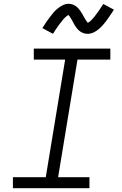

<svg xmlns="http://www.w3.org/2000/svg" viewBox="-20 -991 640 1011"><path d="M48 0V-58H221L323 -677H158V-735H561V-677H388L286 -58H451V0ZM442 -813Q437 -813 432 -813.5Q427 -814 422.5 -815.5Q418 -817 413.5 -819Q409 -821 405 -823.5Q401 -826 397.5 -829Q394 -832 391 -835Q388 -838 385 -842Q382 -846 379 -850Q376 -854 373.5 -858Q371 -862 369 -866Q367 -870 365 -873.5Q363 -877 360.5 -882Q358 -887 355 -891.5Q352 -896 350 -899.5Q348 -903 345 -907Q342 -911 340 -912Q338 -911 333.5 -908Q329 -905 324.5 -900.5Q320 -896 317 -893Q314 -890 311.5 -887Q309 -884 306.5 -880.5Q304 -877 301 -873.5Q298 -870 294.5 -865.5Q291 -861 288 -856.5Q285 -852 281.5 -847Q278 -842 274 -836.5Q270 -831 266.5 -825Q263 -819 259 -813L203 -843Q214 -861 224.5 -876Q235 -891 244.5 -903.5Q254 -916 262.5 -926Q271 -936 284 -946.5Q297 -957 311.5 -964Q326 -971 341 -971Q351 -971 360.5 -968Q370 -965 378 -959.5Q386 -954 392 -947.5Q398 -941 403.5 -933Q409 -925 413 -918Q417 -911 422.5 -901Q428 -891 432.5 -884Q437 -877 442 -871Q445 -872 449.5 -875Q454 -878 458.5 -882.5Q463 -887 465.5 -890Q468 -893 471 -896Q474 -899 476.5 -902.5Q479 -906 482 -909.5Q485 -913 488 -917.5Q491 -922 494.5 -926.5Q498 -931 501.5 -936Q505 -941 508.5 -946.5Q512 -952 516 -958Q520 -964 524 -970L580 -940Q568 -922 558 -907Q548 -892 538.5 -879.5Q529 -867 520 -857Q511 -847 498.5 -836.5Q486 -826 471.5 -819.5Q457 -813 442 -813Z"/></svg>

Font: Iosevka Slab LtExObl
Style: Regular
Weight: 300
Width: 7
Italic angle: -9°
Monospace: yes
Designer: Belleve Invis
Foundry: Belleve Invis
Version: Version 11.1.0; ttfautohint (v1.8.3)